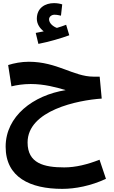

<svg xmlns="http://www.w3.org/2000/svg" viewBox="-20 -934 727 1225"><path d="M225 -654C292 -667 371 -690 422 -709L402 -776C384 -769 364 -762 343 -756C320 -764 293 -785 293 -811C293 -827 309 -840 327 -840C343 -840 356 -837 369 -834L377 -906C362 -911 344 -914 324 -914C270 -914 215 -885 215 -814C215 -781 235 -752 259 -734C246 -731 230 -728 208 -724ZM377 271C460 271 559 252 656 207L615 85C539 115 463 134 390 134C260 134 156 108 156 -25C156 -230 477 -295 629 -305L616 -445H576C450 -445 344 -540 164 -540C116 -540 70 -531 32 -519L53 -383C85 -391 128 -398 176 -398C262 -398 339 -377 399 -359C192 -326 16 -193 16 2C16 198 173 271 377 271Z"/></svg>

Font: Noto Sans Arabic UI
Style: Bold
Weight: 700
Designer: Monotype Design Team, Nadine Chahine and Nizar Qandah
Foundry: Monotype Imaging Inc.
Version: Version 2.010